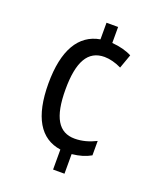

<svg xmlns="http://www.w3.org/2000/svg" viewBox="-137 -808 746 902"><g transform="rotate(20 236.0 -357.0)"><path d="M296 -644V-724H238V-641C135 -623 79 -530 79 -363C79 -196 134 -105 238 -90V10H295V-88C333 -92 363 -101 389 -116V-188C355 -171 320 -161 283 -161C203 -161 164 -224 164 -364C164 -502 202 -570 285 -570C310 -570 342 -562 370 -548L395 -618C369 -632 334 -641 296 -644Z"/></g></svg>

Font: Noto Sans Myanmar UI Condensed
Style: Regular
Weight: 400
Width: 3
Designer: Monotype Design Team
Foundry: Monotype Imaging Inc.
Version: Version 2.103